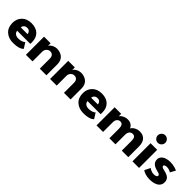

<svg xmlns="http://www.w3.org/2000/svg" viewBox="257 -1865 3075 3075"><g transform="rotate(45 1795.0 -327.5)"><path d="M163 -173.5Q165.5 -139 192.2 -118.2Q219 -97.5 264.5 -97.5Q304.5 -97.5 336.2 -109.2Q368 -121 384 -137L443 -43Q391 12 254.5 12Q149.5 12 84.8 -46.5Q20 -105 20 -210Q20 -302.5 79.8 -362.5Q139.5 -422.5 242.5 -422.5Q345 -422.5 403.2 -366.8Q461.5 -311 461.5 -205.5Q461.5 -180 460 -173.5ZM318.5 -252.5Q317 -280 298.5 -300.5Q280 -321 245 -321Q209 -321 188.5 -301Q168 -281 166.5 -252.5Z M821 -422.5Q854.5 -422.5 885.2 -412.5Q916 -402.5 941.8 -382.8Q967.5 -363 983 -328.8Q998.5 -294.5 998.5 -250.5V0H848.5V-226Q848.5 -269.5 827.8 -292.5Q807 -315.5 771.5 -315.5Q736.5 -315.5 710.2 -288.5Q684 -261.5 684 -220.5V0H534.5V-410.5H684V-349.5Q693 -376 733 -399.2Q773 -422.5 821 -422.5Z M1368.5 -422.5Q1402 -422.5 1432.8 -412.5Q1463.5 -402.5 1489.2 -382.8Q1515 -363 1530.5 -328.8Q1546 -294.5 1546 -250.5V0H1396V-226Q1396 -269.5 1375.2 -292.5Q1354.5 -315.5 1319 -315.5Q1284 -315.5 1257.8 -288.5Q1231.5 -261.5 1231.5 -220.5V0H1082V-410.5H1231.5V-349.5Q1240.5 -376 1280.5 -399.2Q1320.5 -422.5 1368.5 -422.5Z M1756 -173.5Q1758.5 -139 1785.2 -118.2Q1812 -97.5 1857.5 -97.5Q1897.5 -97.5 1929.2 -109.2Q1961 -121 1977 -137L2036 -43Q1984 12 1847.5 12Q1742.5 12 1677.8 -46.5Q1613 -105 1613 -210Q1613 -302.5 1672.8 -362.5Q1732.5 -422.5 1835.5 -422.5Q1938 -422.5 1996.2 -366.8Q2054.5 -311 2054.5 -205.5Q2054.5 -180 2053 -173.5ZM1911.5 -252.5Q1910 -280 1891.5 -300.5Q1873 -321 1838 -321Q1802 -321 1781.5 -301Q1761 -281 1759.5 -252.5Z M2695.5 -422.5Q2768.5 -422.5 2810.8 -377.2Q2853 -332 2853 -241V0H2705.5V-218.5Q2705.5 -266 2691.2 -290.5Q2677 -315 2640.5 -315Q2605 -315 2583.8 -288.8Q2562.5 -262.5 2562.5 -218.5V0H2425V-218.5Q2425 -315 2360 -315Q2324.5 -315 2303.2 -289Q2282 -263 2282 -218.5V0H2133.5V-410.5H2282V-352Q2292 -377 2333.2 -399.8Q2374.5 -422.5 2422.5 -422.5Q2513 -422.5 2548.5 -343.5Q2559.5 -373 2601.8 -397.8Q2644 -422.5 2695.5 -422.5Z M3024 -496.5Q2989 -496.5 2964.2 -521.5Q2939.5 -546.5 2939.5 -581.5Q2939.5 -616 2964.5 -641.5Q2989.5 -667 3024 -667Q3059 -667 3084.5 -641.8Q3110 -616.5 3110 -581.5Q3110 -546.5 3084.8 -521.5Q3059.5 -496.5 3024 -496.5ZM2947.5 0V-410.5H3097V0Z M3386 -422.5Q3438.5 -422.5 3484.5 -409.8Q3530.5 -397 3544.5 -386.5L3495.5 -298Q3483 -308 3457 -317.5Q3431 -327 3403 -327Q3377.5 -327 3361.2 -319.2Q3345 -311.5 3345 -296.5Q3345 -281.5 3362.8 -271.8Q3380.5 -262 3417 -254.5Q3437.5 -250.5 3454.2 -245Q3471 -239.5 3489.8 -229.5Q3508.5 -219.5 3521.2 -206.8Q3534 -194 3542.2 -174.2Q3550.5 -154.5 3550.5 -130Q3550.5 -89.5 3532 -60.2Q3513.5 -31 3482.5 -16Q3451.5 -1 3418.5 5.5Q3385.5 12 3348.5 12Q3287 12 3243.8 -3Q3200.5 -18 3181.5 -33.5L3229.5 -132Q3245.5 -118 3275.2 -105.8Q3305 -93.5 3335 -93.5Q3366.5 -93.5 3384.8 -103.2Q3403 -113 3403 -129.5Q3403 -146.5 3385.8 -155.8Q3368.5 -165 3332 -173Q3308.5 -178 3288.5 -186.2Q3268.5 -194.5 3247.8 -208.8Q3227 -223 3214.8 -246.5Q3202.5 -270 3202.5 -300.5Q3202.5 -339.5 3228.8 -367.8Q3255 -396 3296 -409.2Q3337 -422.5 3386 -422.5Z"/></g></svg>

Font: League Spartan
Style: Bold
Weight: 700
Foundry: The League of Moveable Type
Version: Version 2.002